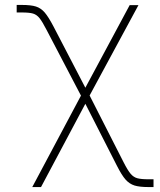

<svg xmlns="http://www.w3.org/2000/svg" viewBox="-20 -551 642 770"><path d="M304.7 -167.5 167 -430.7Q149.9 -463.9 138.7 -478Q127.4 -492.2 112.5 -496.6Q97.7 -501 67.4 -501H46.9V-531.2H67.4Q104 -531.2 124 -524.9Q144 -518.6 159.2 -501Q174.3 -483.4 194.3 -445.3L322.3 -199.2L500 -530.3H535.2L339.4 -168L475.6 99.6Q492.2 132.3 503.9 146Q515.6 159.7 530.8 163.8Q545.9 168 576.2 168H595.7V199.2H576.2Q539.6 199.2 519.3 192.9Q499 186.5 483.6 169.2Q468.3 151.9 449.2 114.3L322.3 -134.8L144.5 199.2H109.4Z"/></svg>

Font: Pretendard GOV Thin
Style: Regular
Weight: 100
Designer: Base glyphs from Inter by Rasmus Andersson; Hangeul glyphs from Noto Sans CJK(Source Han Sans) by Jang Soo-young and Kan
Foundry: Kil Hyung-jin
Version: Version 1.309